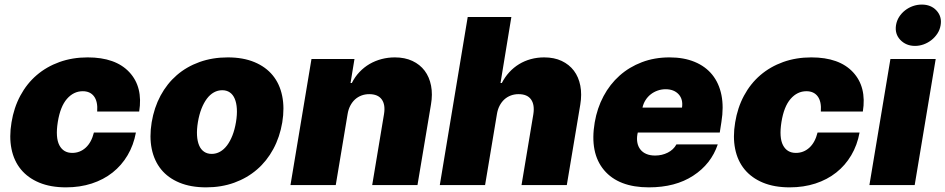

<svg xmlns="http://www.w3.org/2000/svg" viewBox="-20 -801 4092 831"><path d="M29.8 -271.3Q40.1 -334.9 68 -386.9Q95.9 -438.9 138.7 -475.7Q181.5 -512.4 237.4 -532.5Q293.3 -552.6 359.4 -552.6Q480.1 -552.6 539.8 -488.6Q599.4 -424.7 582.4 -318.2H400.6Q403.8 -361.2 387.1 -383.7Q370.4 -406.2 338.1 -406.2Q298.7 -406.2 269.7 -373Q240.8 -339.8 230.1 -272.7Q219.5 -205.6 236.9 -172.4Q254.3 -139.2 292.6 -139.2Q326 -139.2 350.9 -161.8Q375.7 -184.3 386.4 -227.3H568.2Q558.2 -172.9 532.3 -129.1Q506.4 -85.2 467.3 -54.3Q428.3 -23.4 377.1 -6.7Q326 9.9 265.6 9.9Q199.2 9.9 150 -10.5Q100.9 -30.9 70.5 -67.8Q40.1 -104.8 29.7 -156.6Q19.2 -208.5 29.8 -271.3Z M636.4 -271.3Q647 -335.2 674.9 -387.1Q702.8 -438.9 745.2 -475.7Q787.6 -512.4 843.6 -532.5Q899.5 -552.6 965.9 -552.6Q1032.3 -552.6 1081.3 -532.1Q1130.3 -511.7 1160.5 -474.8Q1190.7 -437.9 1201.3 -386Q1212 -334.2 1201.7 -271.3Q1191.1 -208.1 1163 -156.1Q1134.9 -104 1092.3 -67.3Q1049.7 -30.5 994 -10.3Q938.2 9.9 872.2 9.9Q805.8 9.9 756.6 -10.5Q707.4 -30.9 677.4 -67.8Q647.4 -104.8 636.7 -156.6Q626.1 -208.5 636.4 -271.3ZM896.3 -134.9Q915.5 -134.9 932.4 -144.4Q949.2 -153.8 962.7 -171.7Q976.2 -189.6 986.2 -215.2Q996.1 -240.8 1001.4 -272.7Q1006.7 -304.7 1005.1 -330.3Q1003.6 -355.8 995.9 -373.8Q988.3 -391.7 974.6 -401.1Q960.9 -410.5 941.8 -410.5Q922.6 -410.5 905.7 -401.1Q888.8 -391.7 875.4 -373.8Q861.9 -355.8 851.9 -330.3Q842 -304.7 836.6 -272.7Q831.3 -240.8 832.7 -215.2Q834.2 -189.6 841.8 -171.7Q849.4 -153.8 863.3 -144.4Q877.1 -134.9 896.3 -134.9Z M1237.2 0 1328.1 -545.5H1514.2L1497.2 -441.8H1502.8Q1516.3 -468.8 1535.9 -489.3Q1555.4 -509.9 1579.5 -524Q1603.7 -538 1631.4 -545.3Q1659.1 -552.6 1688.9 -552.6Q1732.2 -552.6 1764.9 -537.3Q1797.6 -522 1818 -494.9Q1838.4 -467.7 1845.7 -430.2Q1853 -392.8 1845.2 -348L1786.9 0H1590.9L1642 -306.8Q1648.8 -347.7 1632.3 -370.6Q1615.8 -393.5 1578.1 -393.5Q1560 -393.5 1544.4 -387.6Q1528.8 -381.7 1516.5 -370.6Q1504.3 -359.4 1495.9 -343.2Q1487.6 -327.1 1484.4 -306.8L1433.2 0Z M1883.5 0 2004.3 -727.3H2193.2L2146.3 -441.8H2152Q2165.5 -468 2184.3 -488.5Q2203.1 -508.9 2226.6 -523.3Q2250 -537.6 2277.5 -545.1Q2305 -552.6 2335.2 -552.6Q2378.6 -552.6 2411 -537.3Q2443.5 -522 2464 -494.9Q2484.4 -467.7 2491.7 -430.2Q2498.9 -392.8 2491.5 -348L2433.2 0H2237.2L2288.4 -306.8Q2294.7 -347.7 2278.4 -370.6Q2262.1 -393.5 2224.4 -393.5Q2206.3 -393.5 2190.7 -387.6Q2175.1 -381.7 2162.8 -370.6Q2150.6 -359.4 2142.2 -343.2Q2133.9 -327.1 2130.7 -306.8L2079.5 0Z M2554 -271.3Q2564.6 -333.1 2592.2 -384.8Q2619.7 -436.4 2661.6 -473.7Q2703.5 -511 2758.2 -531.8Q2812.9 -552.6 2877.8 -552.6Q2939.6 -552.6 2986.5 -533.2Q3033.4 -513.8 3062.7 -477.6Q3092 -441.4 3102.5 -389.6Q3112.9 -337.7 3102.3 -272.7L3095.2 -227.3H2740.4L2738.6 -218.8Q2735.4 -199.2 2738.8 -182.5Q2742.2 -165.8 2752 -153.6Q2761.7 -141.3 2777.7 -134.6Q2793.7 -127.8 2815.3 -127.8Q2845.2 -127.8 2870 -140.3Q2894.9 -152.7 2907.7 -176.1H3086.6Q3057.9 -90.9 2980.1 -40.5Q2903.1 9.9 2788.4 9.9Q2657.3 9.9 2594.5 -64.6Q2531.6 -139.2 2554 -271.3ZM2760.7 -335.2H2931.8Q2937.1 -371.1 2917.3 -392.8Q2897 -414.8 2860.8 -414.8Q2842.7 -414.8 2826.2 -408.9Q2809.7 -403.1 2796.3 -392.6Q2783 -382.1 2773.8 -367.5Q2764.6 -353 2760.7 -335.2Z M3161.9 -271.3Q3172.2 -334.9 3200.1 -386.9Q3228 -438.9 3270.8 -475.7Q3313.6 -512.4 3369.5 -532.5Q3425.4 -552.6 3491.5 -552.6Q3612.2 -552.6 3671.9 -488.6Q3731.5 -424.7 3714.5 -318.2H3532.7Q3535.9 -361.2 3519.2 -383.7Q3502.5 -406.2 3470.2 -406.2Q3430.8 -406.2 3401.8 -373Q3372.9 -339.8 3362.2 -272.7Q3351.6 -205.6 3369 -172.4Q3386.4 -139.2 3424.7 -139.2Q3458.1 -139.2 3483 -161.8Q3507.8 -184.3 3518.5 -227.3H3700.3Q3690.3 -172.9 3664.4 -129.1Q3638.5 -85.2 3599.4 -54.3Q3560.4 -23.4 3509.2 -6.7Q3458.1 9.9 3397.7 9.9Q3331.3 9.9 3282.1 -10.5Q3233 -30.9 3202.6 -67.8Q3172.2 -104.8 3161.8 -156.6Q3151.3 -208.5 3161.9 -271.3Z M3833.8 -545.5H4029.8L3938.9 0H3742.9ZM3858 -691.8Q3861.2 -711.6 3871.6 -728Q3882.1 -744.3 3897.4 -756.2Q3912.6 -768.1 3931.3 -774.7Q3949.9 -781.2 3969.5 -781.2Q4009.6 -781.2 4033.4 -755.3Q4057.5 -729 4051.1 -691.8Q4047.9 -672.2 4037.3 -655.9Q4026.6 -639.6 4011.5 -627.7Q3996.4 -615.8 3978 -609Q3959.5 -602.3 3940.3 -602.3Q3901.3 -602.3 3876.1 -628.9Q3852.3 -654.5 3858 -691.8Z"/></svg>

Font: Inter P Black
Style: Italic
Weight: 900
Italic angle: -9.40001°
Designer: Rasmus Andersson
Foundry: rsms
Version: Version 3.018;git-588b23468